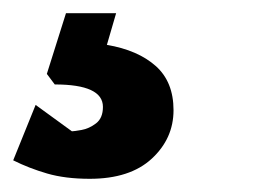

<svg xmlns="http://www.w3.org/2000/svg" viewBox="-145 -20 383 291"><path d="M-9 251Q-46 251 -73.5 243Q-101 235 -125 223L-91 139L-36 179Q-33 179 -21.5 177Q-10 175 0.5 167Q11 159 11 142Q11 108 -62 108L-74 92L-45 0H31L17 48Q64 56 91 80Q118 104 118 147Q118 190 85 220.5Q52 251 -9 251Z"/></svg>

Font: Kreon
Style: Bold
Weight: 700
Designer: Julia Petretta
Foundry: Julia Petretta and Eli Heuer
Version: Version 2.002